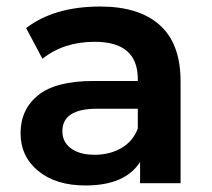

<svg xmlns="http://www.w3.org/2000/svg" viewBox="-20 -561 649 588"><path d="M409 0V-65Q363 7 242 7Q151 7 97 -37.5Q43 -82 43 -153Q43 -226 97 -269.5Q151 -313 266 -313H402V-319Q402 -433 270 -433Q175 -433 110 -381L60 -475Q146 -541 287 -541Q406 -541 469.5 -484Q533 -427 533 -312V0ZM171 -159Q171 -126 197.5 -106.5Q224 -87 270 -87Q316 -87 351.5 -107.5Q387 -128 402 -167V-228H277Q171 -228 171 -159Z"/></svg>

Font: Belfius21
Style: Bold
Weight: 700
Designer: Montserrat's base design by Julieta Ulanovsky, modified by Coast SPRL for Belfius Bank NV.
Foundry: Montserrat's base design by Julieta Ulanovsky, modified by Coast SPRL for Belfius Bank NV.
Version: Version 2.000;FEAKit 1.0